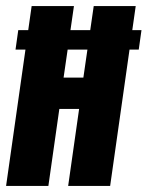

<svg xmlns="http://www.w3.org/2000/svg" viewBox="-22 -611 485 631"><path d="M-2 0 82 -591H221L187 -356H252L286 -591H424L340 0H202L238 -253H173L137 0ZM29 -448 38 -512H443L434 -448Z"/></svg>

Font: Alumni Sans Thin ExtraBold
Style: Italic
Weight: 800
Italic angle: -8°
Version: Version 1.016